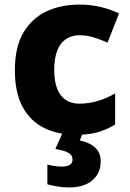

<svg xmlns="http://www.w3.org/2000/svg" viewBox="-20 -579 567 839"><path d="M314 10Q233 10 172.5 -20Q112 -50 78.5 -112.5Q45 -175 45 -272Q45 -373 82 -436Q119 -499 182.5 -529Q246 -559 327 -559Q376 -559 420 -548.5Q464 -538 500 -520L450 -393Q418 -407 388 -416Q358 -425 327 -425Q293 -425 268 -408Q243 -391 230 -357.5Q217 -324 217 -273Q217 -222 230.5 -189.5Q244 -157 268.5 -141.5Q293 -126 327 -126Q368 -126 408 -138Q448 -150 483 -171V-35Q450 -14 409.5 -2Q369 10 314 10ZM420 126Q420 178 383.5 209Q347 240 283 240Q253 240 228 235.5Q203 231 187 226V140Q203 144 218.5 146.5Q234 149 250 149Q272 149 284.5 141.5Q297 134 297 118Q297 99 278.5 88.5Q260 78 222 72L254 0H342L329 35Q350 39 371 49Q392 59 406 77.5Q420 96 420 126Z"/></svg>

Font: Noto Sans Symbols ExtraBold
Style: Regular
Weight: 800
Version: Version 2.002